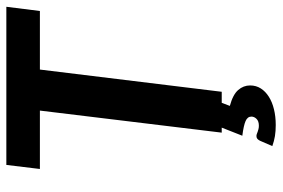

<svg xmlns="http://www.w3.org/2000/svg" viewBox="-156 -532 851 578"><g transform="rotate(-90 269.0 -242.5)"><path d="M538.1 -648.4 525.4 -547.4H349.1L282.2 0H249L239.7 24.4Q273.9 33.7 287.6 49.6Q301.3 65.4 301.3 85.4Q301.3 103.5 292.2 117.7Q283.2 131.8 267.3 141.8Q251.5 151.9 229.7 157.2Q208 162.6 182.1 162.6Q164.1 162.6 148.9 160.2Q133.8 157.7 118.7 152.3L134.8 115.2Q137.2 110.4 140.4 107.4Q143.6 104.5 148.9 104.5Q152.3 104.5 155.3 105.7Q158.2 106.9 161.9 108.2Q165.5 109.4 169.9 110.6Q174.3 111.8 180.2 111.8Q193.8 111.8 200.7 104.7Q207.5 97.7 207.5 89.4Q207.5 77.6 194.1 71.8Q180.7 65.9 149.9 62L174.3 0H159.2L225.6 -547.4H49.8L62 -648.4Z"/></g></svg>

Font: Carlito
Style: Bold Italic
Weight: 700
Italic angle: -7°
Designer: Lukasz Dziedzic
Foundry: tyPoland Lukasz Dziedzic
Version: Version 1.104